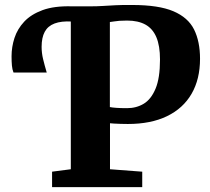

<svg xmlns="http://www.w3.org/2000/svg" viewBox="-20 -769 862 789"><path d="M194 0V-63.5L271 -73.5V-696L260 -718.5L271 -743H354.5Q378.5 -743 402.5 -744.5Q426.5 -746 455.5 -747.5Q484.5 -749 523.5 -748.5Q632 -748.5 692.5 -722.8Q753 -697 777.5 -647.8Q802 -598.5 802 -527.5Q802 -443.5 767.2 -383.5Q732.5 -323.5 666.2 -291.5Q600 -259.5 505.5 -259.5Q491 -259.5 475.5 -260Q460 -260.5 448.2 -261.2Q436.5 -262 432 -262.5V-73.5L564.5 -63.5V0ZM502 -324.5Q540.5 -324.5 570.8 -342.8Q601 -361 619.2 -404.5Q637.5 -448 637.5 -524.5Q637.5 -581 622.5 -616.2Q607.5 -651.5 577.5 -668Q547.5 -684.5 502 -684.5Q483 -684.5 470.8 -683.5Q458.5 -682.5 449.5 -681Q440.5 -679.5 431.5 -678.5V-329Q441 -327 458.5 -325.8Q476 -324.5 502 -324.5ZM35.5 -471Q30.5 -483 29 -499.2Q27.5 -515.5 27.5 -538Q27.5 -576 39.5 -613Q51.5 -650 79.5 -680Q107.5 -710 155.2 -727.5Q203 -745 275 -743L280.5 -712.5L275 -680.5Q232 -683 204.2 -672.5Q176.5 -662 163.8 -638.2Q151 -614.5 151 -576.5Q151 -551.5 157 -526.5Q163 -501.5 172 -471Z"/></svg>

Font: Merriweather Light 18pt ExtraBold
Style: Regular
Weight: 800
Version: Version 2.100